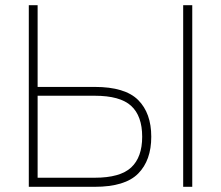

<svg xmlns="http://www.w3.org/2000/svg" viewBox="-20 -720 852 740"><path d="M91 0V-700H125V-385H345Q462 -385 512.5 -334.5Q563 -284 563 -193Q563 -102 512.5 -51Q462 0 345 0ZM125 -35H345Q443 -35 485.5 -74.5Q528 -114 528 -193Q528 -273 485.5 -312Q443 -351 345 -351H125ZM686 0V-700H721V0Z"/></svg>

Font: Zen Kaku Gothic New Light
Style: Regular
Weight: 300
Designer: Yoshimichi Ohira
Foundry: Positype
Version: Version 1.002